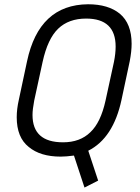

<svg xmlns="http://www.w3.org/2000/svg" viewBox="-20 -719 648 891"><path d="M590.8 -515.6Q590.8 -480.5 582 -434.6L543.9 -255.9Q505.9 -78.1 389.6 -19.5L435.5 119.1L372.1 151.4L323.2 2.9Q286.1 7.8 261.7 7.8Q167 7.8 113.3 -37.1Q57.6 -81.1 57.6 -174.8Q57.6 -212.9 67.4 -255.9L105.5 -434.6Q161.1 -697.3 388.7 -699.2Q482.4 -699.2 536.1 -655.3Q590.8 -609.4 590.8 -515.6ZM516.6 -502.9Q516.6 -632.8 379.9 -632.8Q298.8 -632.8 250 -585.9Q201.2 -539.1 177.7 -431.6L138.7 -252Q130.9 -210.9 130.9 -185.5Q130.9 -58.6 272.5 -58.6Q351.6 -58.6 399.4 -105.5Q447.3 -150.4 469.7 -252L508.8 -431.6Q516.6 -470.7 516.6 -502.9Z"/></svg>

Font: Dinish
Style: Italic
Weight: 400
Italic angle: -12°
Designer: Bert Driehuis
Foundry: Playbeing
Version: Version 3.002; git-62d0f29-release